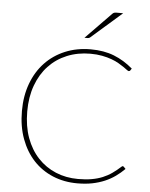

<svg xmlns="http://www.w3.org/2000/svg" viewBox="-61 -968 801 1025"><g transform="rotate(5 340.0 -455.0)"><path d="M64 0ZM626 -104.5Q628 -104.5 631.5 -102L642 -91Q620 -69 594.5 -50.8Q569 -32.5 538.5 -19.5Q508 -6.5 471.8 0.8Q435.5 8 392 8Q320.5 8 260.2 -17.2Q200 -42.5 156.5 -89.2Q113 -136 88.5 -202.5Q64 -269 64 -351.5Q64 -432 88.5 -498.2Q113 -564.5 157.8 -611.8Q202.5 -659 264.8 -685Q327 -711 402 -711Q472.5 -711 527 -689.5Q581.5 -668 628.5 -627.5L621 -616.5Q619 -613 613 -613Q610 -613 602.8 -618.5Q595.5 -624 583.8 -632.2Q572 -640.5 555.2 -650.2Q538.5 -660 516 -668.2Q493.5 -676.5 465 -682Q436.5 -687.5 402 -687.5Q334 -687.5 277 -664Q220 -640.5 179 -597Q138 -553.5 115.2 -491.2Q92.5 -429 92.5 -351.5Q92.5 -272.5 115.2 -210.2Q138 -148 178.5 -104.8Q219 -61.5 274 -38.5Q329 -15.5 393.5 -15.5Q434 -15.5 466 -21Q498 -26.5 524.8 -37.5Q551.5 -48.5 574.2 -64.5Q597 -80.5 619.5 -101Q623 -104.5 626 -104.5ZM557 -918 392.5 -774Q387.5 -769.5 379.5 -769.5H362.5L498.5 -909Q503.5 -914.5 508.5 -916.2Q513.5 -918 523.5 -918Z"/></g></svg>

Font: Lato Thin
Style: Regular
Weight: 200
Designer: Lukasz Dziedzic
Foundry: tyPoland Lukasz Dziedzic
Version: Version 2.007; 2014-02-27